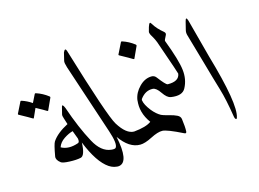

<svg xmlns="http://www.w3.org/2000/svg" viewBox="-214 -923 1636 1215"><g transform="rotate(-15 604.0 -316.0)"><path d="M296.4 -106.4Q340.8 -23.4 406.2 -16.6Q424.8 -14.6 434.3 12.9Q443.8 40.5 441.7 67.6Q439.5 94.7 428.7 95.7Q395 99.1 362.8 78.1Q294.4 32.2 237.8 -108.9Q234.9 -23.4 205.8 -17.1Q176.8 -10.7 131.6 -12.7Q86.4 -14.6 76.2 -23.4Q48.3 -44.4 51.8 -66.9Q65.4 -145.5 75.7 -160.6Q106.9 -207 180.2 -245.1L167.5 -285.2Q160.6 -304.2 163.1 -313.5L174.8 -359.9Q180.2 -380.4 194.3 -346.2Q242.2 -206.1 296.4 -106.4ZM200.2 -193.4Q172.9 -186.5 141.6 -165.8Q110.4 -145 100.1 -114.3Q147 -87.9 213.4 -111.3Q224.6 -115.7 220.2 -140.1ZM29.8 -483.4Q31.7 -487.3 37.6 -485.4Q79.6 -471.7 115.7 -443.8Q121.1 -439.9 119.1 -435.1L84.5 -359.4Q82.5 -355 74.2 -360.8Q66.9 -366.2 11.2 -396.5L-15.6 -336.9Q-17.6 -332.5 -25.9 -338.4Q-34.2 -344.2 -103.5 -382.3Q-107.9 -384.8 -106.4 -388.2L-70.3 -460.9Q-68.4 -464.8 -62.5 -462.9Q-27.8 -451.7 3.4 -430.2Z M387.7 21Q389.6 -18.6 406.2 -16.6Q431.2 -13.7 436.5 -22Q452.6 -44.9 422.9 -133.3Q291.5 -527.3 270.5 -592.8Q260.7 -624 263.2 -635.7L275.9 -688.5Q289.1 -717.8 297.4 -693.4Q437.5 -230 475.1 -169.9Q524.4 -90.3 575.7 -90.3Q593.3 -89.8 605 -63.5Q614.7 -41 609.9 -20Q604.5 0 591.8 0Q519.5 0 459.5 -86.4Q494.6 84 428.7 95.7Q394.5 102.1 389.2 63.5Q386.7 42.5 387.7 21Z M674.8 -267.1Q678.7 -238.8 711.9 -196.3Q737.8 -164.1 766.6 -148.4Q776.9 -142.6 816.9 -132.8Q847.7 -125 866.7 -115.5Q885.7 -106 888.2 -88.4Q895.5 -35.2 894 -5.9Q893.1 9.3 879.4 2.4Q778.3 -47.9 748.5 -48.6Q718.8 -49.3 670.9 -24.7Q623 0 591.8 0Q580.1 0 568.8 -22.2Q557.6 -44.4 558.1 -66.7Q558.6 -88.9 575.7 -90.3Q657.2 -98.1 689.9 -123.5Q636.2 -197.3 647.5 -277.8Q663.1 -338.9 674.8 -267.1Z M673.3 -267.6Q671.9 -249.5 663.1 -250Q642.6 -251.5 647 -277.8Q654.3 -324.7 690.9 -361.3Q726.1 -397.5 770 -398.9Q790 -399.4 801.8 -383.8Q844.7 -327.1 856.9 -324.7Q864.7 -323.2 869.4 -301Q874 -278.8 871.1 -258.8Q867.7 -239.3 855.5 -241.2Q832 -244.6 806.6 -282.2Q781.7 -319.3 759.3 -320.8Q710.4 -323.7 676.3 -276.9Q674.8 -274.4 673.3 -267.6ZM641.6 -659.2Q643.6 -663.1 649.4 -661.1Q691.4 -647.5 727.5 -619.6Q732.4 -615.7 731 -610.8L696.3 -535.2Q694.3 -530.8 686 -536.6Q677.7 -542.5 608.4 -580.6Q604 -583 605.5 -586.4Z M860.4 -718.3Q880.9 -683.6 920.9 -650.9Q934.1 -640.1 926.8 -627.4Q910.6 -597.2 912.6 -593.3Q965.8 -453.1 973.1 -388.7Q981 -324.2 952.6 -271.5Q930.7 -229 856 -240.7Q840.8 -243.2 833.3 -266.8Q825.7 -290.5 831.1 -307.6Q835.9 -324.2 858.9 -324.2Q933.1 -323.2 939.9 -372.1Q929.7 -404.3 923.8 -421.9L862.8 -598.6Q854.5 -619.6 845.7 -634.8L834 -654.8Q827.1 -668.9 829.1 -676.8Q837.4 -710.9 843.8 -722.7Q847.2 -728.5 850.3 -729Q853.5 -729.5 860.4 -718.3Z M1070.3 -677.7Q1078.6 -712.9 1088.9 -679.7Q1088.9 -679.7 1156.2 -426.8Q1254.4 -89.8 1226.1 -6.8Q1222.2 4.4 1216.6 -1.2Q1210.9 -6.8 1209.5 -17.6Q1190.9 -135.7 1169.4 -206.5Q1147.9 -277.3 1114.3 -397L1058.1 -592.8Q1053.2 -609.4 1057.6 -626.5Z"/></g></svg>

Font: Amiri
Style: Slanted
Weight: 400
Italic angle: 9°
Designer: Khaled Hosny
Version: Version 000.107